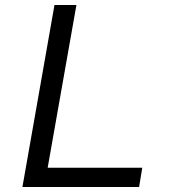

<svg xmlns="http://www.w3.org/2000/svg" viewBox="-20 -749 677 769"><path d="M69.8 0 198.2 -729H286.1L170.9 -77.1H549.8L537.1 0Z"/></svg>

Font: Hubot Sans
Style: Italic
Weight: 400
Italic angle: -10°
Designer: Deni Anggara
Foundry: GitHub
Version: Version 1.001;gftools[0.9.31]